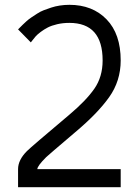

<svg xmlns="http://www.w3.org/2000/svg" viewBox="-20 -777 581 797"><path d="M108 -601Q108 -601 55 -655Q55 -655 62 -662Q70 -670 74.5 -674.5Q79 -679 89.5 -688.5Q100 -698 110 -704.5Q120 -711 133.5 -720Q147 -729 161.5 -734.5Q176 -740 192.5 -745.5Q209 -751 228.5 -754Q248 -757 268 -757Q364 -757 422.5 -696.5Q481 -636 481 -526Q481 -441 433 -373.5Q385 -306 292 -228Q178 -131 172 -125Q135 -88 135 -75H481V0H55V-75Q55 -113 92 -150Q109 -167 268 -301Q337 -359 371.5 -408.5Q406 -458 406 -526Q406 -682 268 -682Q241 -682 217.5 -676.5Q194 -671 178.5 -663Q163 -655 149 -644.5Q135 -634 128 -626Q121 -618 115 -610Q109 -602 108 -601Z"/></svg>

Font: Beorc Gothic
Style: Regular
Weight: 400
Version: Version 001.001